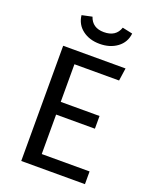

<svg xmlns="http://www.w3.org/2000/svg" viewBox="-163 -989 861 1079"><g transform="rotate(20 267.5 -449.5)"><path d="M288 -769Q227 -769 185.5 -800.5Q144 -832 138 -886L199 -899Q219 -839 288 -839Q360 -839 380 -899L441 -886Q435 -832 392.5 -800.5Q350 -769 288 -769ZM473 -689 462 -613H195V-388H427V-312H195V-76H481V0H100V-689Z"/></g></svg>

Font: Fira Sans
Style: Regular
Weight: 400
Designer: Carrois Corporate & Edenspiekermann AG
Foundry: Carrois Corporate GbR & Edenspiekermann AG
Version: Version 4.106;PS 004.106;hotconv 1.0.70;makeotf.lib2.5.58329